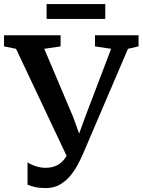

<svg xmlns="http://www.w3.org/2000/svg" viewBox="-35 -918 707 952"><path d="M192.5 14.5Q160.5 14.5 139.2 9.5Q118 4.5 101.5 -2V-113Q115.5 -103 140.5 -94.5Q165.5 -86 191 -86Q220.5 -86 242.5 -95.8Q264.5 -105.5 281 -125.2Q297.5 -145 310.5 -175L309.5 -115L44.5 -676L-15 -688V-743H265.5V-688L184.5 -676L327.5 -338.5L377.5 -200H337L388 -339.5L516 -676L436 -688V-743H652V-688L599.5 -676L376.5 -155Q367 -133 351.8 -103.8Q336.5 -74.5 314.8 -47.8Q293 -21 262.8 -3.2Q232.5 14.5 192.5 14.5ZM487 -898V-824H196V-898Z"/></svg>

Font: Merriweather 20pt SemiBold
Style: Regular
Weight: 600
Version: Version 2.100